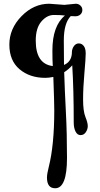

<svg xmlns="http://www.w3.org/2000/svg" viewBox="-20 -716 534 1026"><path d="M324 -690 385 -696Q399 -696 409.5 -686.5Q420 -677 420 -662.5Q420 -648 409.5 -638.5Q399 -629 382.5 -629Q366 -629 358 -630Q321 -592 321 -499.5Q321 -407 322 -369Q360 -385 364 -429V-434Q364 -454 374.5 -469Q385 -484 401 -484Q417 -484 427.5 -470.5Q438 -457 438 -430.5Q438 -404 431 -325.5Q424 -247 424 -184.5Q424 -122 436.5 -91Q449 -60 449 -42.5Q449 -25 438.5 -9.5Q428 6 410.5 6Q393 6 383.5 -13.5Q374 -33 374 -61Q374 -239 366 -367Q349 -347 323 -330Q326 -233 332 -119Q338 -5 338 128Q338 290 275 290Q231 290 231 233Q231 213 241 174Q270 59 270 -127Q270 -167 265 -305Q242 -300 222 -300Q139 -300 84.5 -346Q30 -392 30 -477.5Q30 -563 95 -629.5Q160 -696 243 -696ZM171 -499Q171 -374 262 -363Q260 -392 260 -446Q260 -578 327 -633Q305 -636 268 -636Q231 -636 201 -601Q171 -566 171 -499Z"/></svg>

Font: Macondo Swash Caps
Style: Regular
Weight: 400
Designer: John Vargas Beltran
Foundry: John Vargas Beltran
Version: Version 2.001